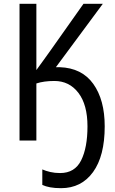

<svg xmlns="http://www.w3.org/2000/svg" viewBox="-20 -734 603 1003"><path d="M299 249Q266 249 242 244.5Q218 240 201 232V151Q219 159 242.5 164.5Q266 170 294 170Q371 170 404 103.5Q437 37 437 -74Q437 -187 389.5 -249Q342 -311 264 -311Q209 -311 170 -298V0H82V-714H170V-368Q188 -393 207 -419Q226 -445 245 -472L416 -714H517L272 -383Q276 -383 280.5 -383Q285 -383 292 -383Q408 -379 467.5 -295.5Q527 -212 527 -74Q527 81 466 165Q405 249 299 249Z"/></svg>

Font: Noto Sans Mono SemiCondensed
Style: Regular
Weight: 400
Width: 4
Designer: Monotype Design Team
Foundry: Monotype Imaging Inc.
Version: Version 2.014